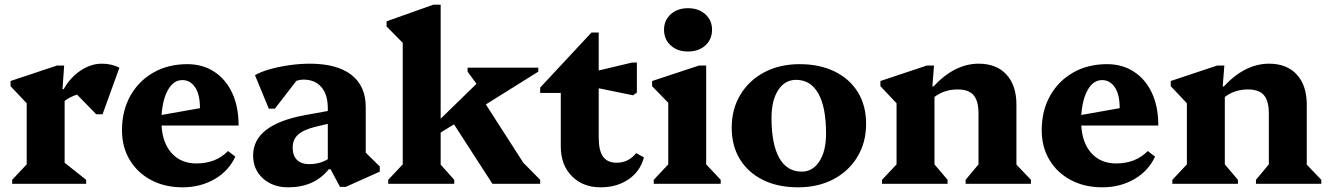

<svg xmlns="http://www.w3.org/2000/svg" viewBox="-20 -785 5675 820"><path d="M32 0V-17L94 -83V-344L25 -417V-439L223 -505H254L247 -404H252Q280 -454 324 -483.5Q368 -513 415 -513Q456 -513 490 -496L418 -297H391L309 -381Q278 -371 256 -354V-90L348 -17V0Z M760 15Q684 15 625.5 -16Q567 -47 534 -102Q501 -157 501 -229Q501 -312 536.5 -375.5Q572 -439 635 -475Q698 -511 780 -511Q845 -511 894.5 -479Q944 -447 971.5 -388.5Q999 -330 999 -249H670Q674 -174 713.5 -130.5Q753 -87 819 -87Q902 -87 954 -140L985 -116Q957 -55 896.5 -20Q836 15 760 15ZM759 -443Q722 -443 698.5 -403Q675 -363 670 -294L834 -323Q834 -382 813 -412.5Q792 -443 759 -443Z M1211 15Q1145 15 1103 -23Q1061 -61 1061 -121Q1061 -252 1281 -293L1380 -311V-323Q1380 -381 1352.5 -413Q1325 -445 1276 -445Q1261 -445 1246 -440L1154 -321H1128L1069 -464Q1093 -478 1131.5 -489Q1170 -500 1215 -506.5Q1260 -513 1303 -513Q1419 -513 1480.5 -465.5Q1542 -418 1542 -328V-133L1602 -74V-52L1457 13H1432L1392 -62H1384Q1322 15 1211 15ZM1230 -155Q1230 -120 1248.5 -102Q1267 -84 1300 -84Q1345 -84 1380 -105V-256L1329 -244Q1276 -231 1253 -210Q1230 -189 1230 -155Z M1638 0V-17L1700 -83V-602L1631 -672V-694L1831 -765H1862V-278L2015 -427L1977 -479V-496H2279V-479L2055 -339L2215 -90L2287 -17V0H2083L1919 -254L1862 -219V-82L1920 -17V0Z M2545 15Q2469 15 2422 -33Q2375 -81 2375 -159V-388H2287V-411L2506 -646H2537V-484L2680 -518H2700V-390L2684 -378L2537 -408V-198Q2537 -142 2555.5 -116Q2574 -90 2614 -90Q2664 -90 2697 -131L2730 -113Q2715 -54 2665 -19.5Q2615 15 2545 15Z M2772 0V-17L2834 -83V-346L2765 -417V-439L2965 -505H2996V-83L3058 -17V0ZM2918 -565Q2873 -565 2844.5 -591Q2816 -617 2816 -658Q2816 -698 2844.5 -724Q2873 -750 2918 -750Q2964 -750 2992.5 -724Q3021 -698 3021 -658Q3021 -617 2992.5 -591Q2964 -565 2918 -565Z M3389 15Q3302 15 3238.5 -16.5Q3175 -48 3140 -105Q3105 -162 3105 -240Q3105 -319 3142 -380.5Q3179 -442 3244.5 -476.5Q3310 -511 3395 -511Q3481 -511 3545 -479.5Q3609 -448 3644 -391Q3679 -334 3679 -256Q3679 -177 3642 -115.5Q3605 -54 3539.5 -19.5Q3474 15 3389 15ZM3404 -52Q3451 -52 3479.5 -96Q3508 -140 3508 -214Q3508 -327 3475 -385.5Q3442 -444 3380 -444Q3332 -444 3303.5 -400Q3275 -356 3275 -282Q3275 -169 3308 -110.5Q3341 -52 3404 -52Z M3747 0V-17L3809 -83V-344L3740 -417V-439L3938 -505H3969L3962 -416H3967Q4057 -513 4160 -513Q4236 -513 4278.5 -466.5Q4321 -420 4321 -338V-82L4383 -17V0H4104V-17L4159 -83V-300Q4159 -354 4138 -378.5Q4117 -403 4070 -403Q4013 -403 3971 -371V-83L4027 -17V0Z M4688 15Q4612 15 4553.5 -16Q4495 -47 4462 -102Q4429 -157 4429 -229Q4429 -312 4464.5 -375.5Q4500 -439 4563 -475Q4626 -511 4708 -511Q4773 -511 4822.5 -479Q4872 -447 4899.5 -388.5Q4927 -330 4927 -249H4598Q4602 -174 4641.5 -130.5Q4681 -87 4747 -87Q4830 -87 4882 -140L4913 -116Q4885 -55 4824.5 -20Q4764 15 4688 15ZM4687 -443Q4650 -443 4626.5 -403Q4603 -363 4598 -294L4762 -323Q4762 -382 4741 -412.5Q4720 -443 4687 -443Z M4987 0V-17L5049 -83V-344L4980 -417V-439L5178 -505H5209L5202 -416H5207Q5297 -513 5400 -513Q5476 -513 5518.5 -466.5Q5561 -420 5561 -338V-82L5623 -17V0H5344V-17L5399 -83V-300Q5399 -354 5378 -378.5Q5357 -403 5310 -403Q5253 -403 5211 -371V-83L5267 -17V0Z"/></svg>

Font: Platypi
Style: Bold
Weight: 700
Designer: David Sargent
Foundry: Bolt Cutter Type
Version: Version 1.200; ttfautohint (v1.8.4.7-5d5b)